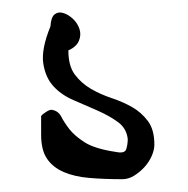

<svg xmlns="http://www.w3.org/2000/svg" viewBox="-20 -65 296 303"><path d="M44.9 147.5V141.6Q44.9 137.7 44.9 132.8Q44.9 127.9 44.9 123V118.2Q46.9 115.2 53.2 111.3Q59.6 107.4 62.5 108.4Q72.3 110.4 76.7 119.1Q81.1 127.9 89.4 138.7Q97.7 149.4 113.8 159.7Q129.9 169.9 163.1 174.8Q176.8 177.7 179.2 170.4Q181.6 163.1 181.6 154.3Q179.7 137.7 166.5 127.9Q153.3 118.2 134.8 109.9Q116.2 101.6 96.7 93.3Q77.1 85 64.5 71.3Q51.8 57.6 48.3 35.2Q44.9 12.7 59.6 -23.4Q60.5 -38.1 66.4 -42.5Q72.3 -46.9 80.1 -44.4Q87.9 -42 95.2 -35.2Q102.5 -28.3 105.5 -19Q108.4 -9.8 104.5 -0.5Q100.6 8.8 87.9 14.6Q87.9 39.1 98.1 52.7Q108.4 66.4 123.5 75.2Q138.7 84 156.2 89.8Q173.8 95.7 188.5 104Q203.1 112.3 213.4 126Q223.6 139.6 223.6 163.1Q223.6 171.9 219.2 181.6Q214.8 191.4 207.5 199.2Q200.2 207 191.4 212.4Q182.6 217.8 172.9 217.8Q144.5 217.8 121.1 215.8Q97.7 213.9 80.6 206.5Q63.5 199.2 54.2 185.5Q44.9 171.9 44.9 147.5Z"/></svg>

Font: Zeyada
Style: Regular
Weight: 400
Version: Version 1.002 2010